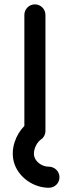

<svg xmlns="http://www.w3.org/2000/svg" viewBox="-20 -655 323 889"><path d="M190.4 -48.8V-585.9C190.4 -612.8 168.5 -634.8 141.6 -634.8C114.7 -634.8 92.8 -612.8 92.8 -585.9V-71.8C51.3 -29.8 28.8 35.2 43.9 94.2C62.5 163.6 133.3 214.8 207 214.4C234.4 213.9 255.4 192.4 255.4 165.5C255.4 136.7 231 116.7 206.1 116.7C175.3 117.2 145.5 95.2 138.7 69.8C132.3 44.9 145.5 10.3 167 -7.3C180.7 -15.6 190.4 -30.8 190.4 -48.8Z"/></svg>

Font: Velvelyne Book
Style: Bold
Weight: 700
Designer: Manon Van der Borght et Mariel Nils
Foundry: Velvetyne
Version: Version 1.070;Glyphs 3.3.1 (3343)